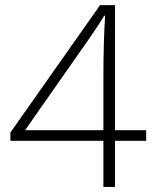

<svg xmlns="http://www.w3.org/2000/svg" viewBox="-20 -738 611 758"><path d="M557.1 -224.1H434.1V-717.8H375L21 -214.8V-182.1H388.2V0H434.1V-182.1H557.1ZM79.1 -224.1 331.1 -584C364.7 -633.3 384.8 -663.6 391.1 -675.8H395C390.6 -608.9 388.2 -526.4 388.2 -428.2V-224.1Z"/></svg>

Font: Open Sans 300
Style: Regular
Weight: 300
Foundry: Ascender Corporation
Version: Version 1.100;PS 001.100;hotconv 1.0.88;makeotf.lib2.5.64775